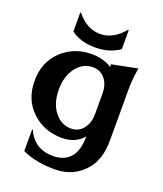

<svg xmlns="http://www.w3.org/2000/svg" viewBox="-172 -879 1021 1200"><g transform="rotate(20 338.5 -279.0)"><path d="M151.9 -766.6H156.7Q224.1 -682.6 313 -682.6Q399.4 -682.6 469.2 -766.6H474.1V-640.1Q407.7 -592.8 313 -592.8Q214.8 -592.8 151.9 -640.1ZM310.5 9.8Q192.4 9.8 111.3 -66.4Q29.3 -143.6 29.3 -268.6Q29.3 -393.6 111.3 -470.7Q192.4 -546.9 310.5 -546.9Q386.2 -546.9 444.8 -509.8Q443.4 -518.6 441.9 -527.8L612.8 -562Q599.6 -487.8 599.6 -419.4V-77.6Q599.6 45.9 539.6 117.2Q461.9 209.5 335 209.5Q209.5 209.5 119.1 167V23.4H124Q143.1 69.3 177.7 97.2Q224.6 134.8 297.4 134.8Q373 134.8 414.6 85.9Q450.7 43 452.6 -51.3Q399.4 9.8 310.5 9.8ZM343.8 -64.9Q399.9 -64.9 431.2 -112.3Q455.6 -148.4 455.6 -197.3V-339.8Q455.6 -391.6 431.2 -426.8Q399.4 -472.2 343.8 -472.2Q278.3 -472.2 234.9 -416Q190.4 -358.9 190.4 -268.6Q190.4 -177.2 234.9 -121.1Q279.3 -64.9 343.8 -64.9Z"/></g></svg>

Font: Classica
Style: Bold
Weight: 700
Designer: Wojciech Kalinowski "wmk69" (wmk69@o2.pl)
Foundry: Wojciech Kalinowski "wmk69" (wmk69@o2.pl)
Version: Version 2.1.1; 2021-05-14